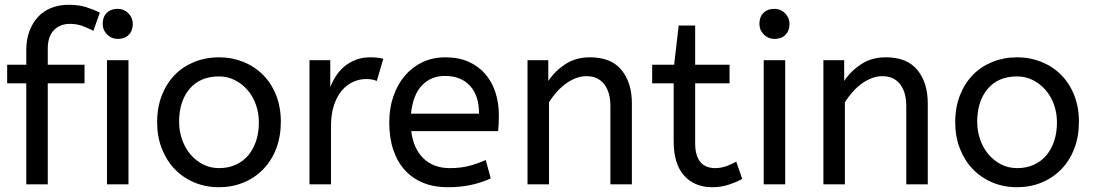

<svg xmlns="http://www.w3.org/2000/svg" viewBox="-20 -772 4578 804"><path d="M371 -643Q350 -654 326 -663Q302 -672 273 -672Q231 -672 205.5 -645.5Q180 -619 180 -568V-501H334V-423H180V0H90V-423H10V-501H90V-562Q90 -606 103 -641Q116 -676 139 -701Q162 -726 195 -739Q228 -752 267 -752Q309 -752 339.5 -742.5Q370 -733 398 -719Z M518 0H428V-520H518ZM473 -609Q447 -609 428.5 -627.5Q410 -646 410 -672Q410 -701 427 -718Q444 -735 473 -735Q499 -735 517.5 -716.5Q536 -698 536 -672Q536 -643 519 -626Q502 -609 473 -609Z M1064 -260Q1064 -299 1051.5 -334Q1039 -369 1016.5 -395Q994 -421 963.5 -436.5Q933 -452 897 -452Q818 -452 774 -400Q730 -348 730 -262Q730 -223 742.5 -187.5Q755 -152 777.5 -125.5Q800 -99 830.5 -83.5Q861 -68 897 -68Q936 -68 967 -82Q998 -96 1019.5 -121.5Q1041 -147 1052.5 -182Q1064 -217 1064 -260ZM638 -260Q638 -323 658 -373.5Q678 -424 712.5 -459Q747 -494 794.5 -513Q842 -532 897 -532Q951 -532 998.5 -513Q1046 -494 1081 -459Q1116 -424 1136 -374Q1156 -324 1156 -262Q1156 -200 1136.5 -149.5Q1117 -99 1082 -63Q1047 -27 999.5 -7.5Q952 12 897 12Q841 12 793.5 -8Q746 -28 711.5 -64Q677 -100 657.5 -150Q638 -200 638 -260Z M1558 -433Q1539 -441 1513 -441Q1485 -441 1458.5 -429Q1432 -417 1411.5 -393Q1391 -369 1378.5 -331.5Q1366 -294 1366 -243V0H1276V-520H1363V-407Q1372 -431 1387 -454Q1402 -477 1422.5 -494Q1443 -511 1470 -521.5Q1497 -532 1530 -532Q1545 -532 1559.5 -530.5Q1574 -529 1585 -526Z M1702 -223Q1711 -150 1753 -109Q1795 -68 1864 -68Q1909 -68 1945 -77.5Q1981 -87 2014 -102L2035 -25Q1999 -8 1954 2Q1909 12 1853 12Q1797 12 1752 -6.5Q1707 -25 1675.5 -59.5Q1644 -94 1627 -144.5Q1610 -195 1610 -260Q1610 -318 1627 -368Q1644 -418 1675 -454.5Q1706 -491 1749 -511.5Q1792 -532 1845 -532Q1901 -532 1943 -513Q1985 -494 2013 -461Q2041 -428 2055 -384Q2069 -340 2069 -291Q2069 -256 2066 -223ZM1843 -454Q1784 -454 1746.5 -414Q1709 -374 1701 -296H1986Q1986 -372 1948 -413Q1910 -454 1843 -454Z M2276 -433Q2304 -475 2347.5 -503.5Q2391 -532 2451 -532Q2539 -532 2582.5 -479Q2626 -426 2626 -339V0H2536V-329Q2536 -386 2510 -419.5Q2484 -453 2436 -453Q2413 -453 2391 -444.5Q2369 -436 2348.5 -421Q2328 -406 2310.5 -386Q2293 -366 2279 -344V0H2189V-520H2276Z M2822 -665H2891V-501H3035V-423H2891V-172Q2891 -143 2897.5 -123Q2904 -103 2915 -91Q2926 -79 2941.5 -73.5Q2957 -68 2974 -68Q2999 -68 3021 -76Q3043 -84 3063 -95L3088 -23Q3068 -11 3034 0.5Q3000 12 2963 12Q2888 12 2844.5 -37Q2801 -86 2801 -179V-423H2711V-501H2803Z M3268 0H3178V-520H3268ZM3223 -609Q3197 -609 3178.5 -627.5Q3160 -646 3160 -672Q3160 -701 3177 -718Q3194 -735 3223 -735Q3249 -735 3267.5 -716.5Q3286 -698 3286 -672Q3286 -643 3269 -626Q3252 -609 3223 -609Z M3515 -433Q3543 -475 3586.5 -503.5Q3630 -532 3690 -532Q3778 -532 3821.5 -479Q3865 -426 3865 -339V0H3775V-329Q3775 -386 3749 -419.5Q3723 -453 3675 -453Q3652 -453 3630 -444.5Q3608 -436 3587.5 -421Q3567 -406 3549.5 -386Q3532 -366 3518 -344V0H3428V-520H3515Z M4406 -260Q4406 -299 4393.5 -334Q4381 -369 4358.5 -395Q4336 -421 4305.5 -436.5Q4275 -452 4239 -452Q4160 -452 4116 -400Q4072 -348 4072 -262Q4072 -223 4084.5 -187.5Q4097 -152 4119.5 -125.5Q4142 -99 4172.5 -83.5Q4203 -68 4239 -68Q4278 -68 4309 -82Q4340 -96 4361.5 -121.5Q4383 -147 4394.5 -182Q4406 -217 4406 -260ZM3980 -260Q3980 -323 4000 -373.5Q4020 -424 4054.5 -459Q4089 -494 4136.5 -513Q4184 -532 4239 -532Q4293 -532 4340.5 -513Q4388 -494 4423 -459Q4458 -424 4478 -374Q4498 -324 4498 -262Q4498 -200 4478.5 -149.5Q4459 -99 4424 -63Q4389 -27 4341.5 -7.5Q4294 12 4239 12Q4183 12 4135.5 -8Q4088 -28 4053.5 -64Q4019 -100 3999.5 -150Q3980 -200 3980 -260Z"/></svg>

Font: ABeeZee
Style: Regular
Weight: 400
Designer: Anja Meiners
Foundry: Anja Meiners
Version: Version 1.001